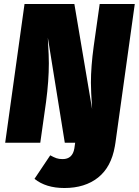

<svg xmlns="http://www.w3.org/2000/svg" viewBox="-20 -716 696 963"><path d="M656 -696 559 0 556 18Q538 122 472 174.5Q406 227 303 227Q210 227 153 181L232 63Q250 73 263 77.5Q276 82 294 82Q344 82 353 28L357 0H305L220 -527L221 -500Q225 -438 225 -399Q225 -311 211 -205L182 0H6L103 -696H353L442 -169Q436 -261 436 -301Q436 -382 450 -484L480 -696Z"/></svg>

Font: Fira Sans Black
Style: Italic
Weight: 900
Italic angle: -8°
Designer: Carrois Corporate & Edenspiekermann AG
Foundry: Carrois Corporate GbR & Edenspiekermann AG
Version: Version 4.203